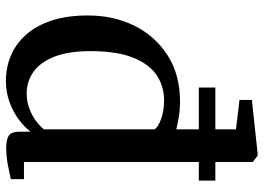

<svg xmlns="http://www.w3.org/2000/svg" viewBox="-138 -720 870 633"><g transform="rotate(90 296.5 -404.0)"><path d="M246.5 11Q203 11 164.2 -5.2Q125.5 -21.5 95.5 -54.8Q65.5 -88 48.5 -139Q31.5 -190 31.5 -259.5Q31.5 -344.5 65.5 -413Q99.5 -481.5 163.2 -522.2Q227 -563 315 -563Q341.5 -563 365 -559.2Q388.5 -555.5 407 -550.5V-747.5L310 -759V-800L488 -819H493.5L514.5 -803V-48.5H571V-5Q551.5 -0.5 523.5 4.8Q495.5 10 466.5 10Q441.5 10 428 1.8Q414.5 -6.5 414.5 -36.5V-70Q399 -49.5 374 -31Q349 -12.5 316.8 -0.8Q284.5 11 246.5 11ZM288 -57.5Q315.5 -57.5 339 -66.5Q362.5 -75.5 380 -88.8Q397.5 -102 407 -114.5V-479Q399 -491.5 371.8 -501Q344.5 -510.5 312 -510.5Q265 -510.5 228.8 -486.2Q192.5 -462 171.2 -410Q150 -358 149 -274.5Q148.5 -197 167.2 -149.2Q186 -101.5 217.8 -79.5Q249.5 -57.5 288 -57.5ZM269 -679.5H576V-625H269Z"/></g></svg>

Font: Merriweather 36pt Medium
Style: Regular
Weight: 500
Version: Version 2.100